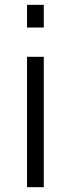

<svg xmlns="http://www.w3.org/2000/svg" viewBox="-20 -774 292 794"><path d="M91.8 -660.2V-753.9H161.1V-660.2ZM91.8 0V-539.1H161.1V0Z"/></svg>

Font: Min Sans Light
Style: Regular
Weight: 300
Designer: Jinseong-Kim, NotoSansCJK, Nunito
Foundry: Jinseong-Kim
Version: Version 1.400;Glyphs 3.1.2 (3151)